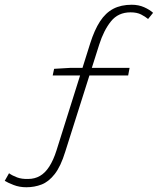

<svg xmlns="http://www.w3.org/2000/svg" viewBox="-42 -691 665 809"><path d="M69 98Q40 98 15.5 88.5Q-9 79 -22 71L-4 39Q10 49 30 56.5Q50 64 77 63Q104 63 126 50.5Q148 38 165.5 11Q183 -16 196 -57L338 -508Q356 -565 379.5 -601Q403 -637 435.5 -654Q468 -671 513 -671Q542 -671 565.5 -660.5Q589 -650 603 -637L582 -611Q570 -621 552.5 -630Q535 -639 508 -639Q456 -639 425.5 -601Q395 -563 376 -503L233 -52Q214 10 188.5 42.5Q163 75 133 86.5Q103 98 69 98ZM180 -373 186 -401 254 -405H504L498 -373Z"/></svg>

Font: Source Code Pro ExtraLight Light
Style: Italic
Weight: 300
Italic angle: -11°
Monospace: yes
Version: Version 1.016;hotconv 1.0.116;makeotfexe 2.5.65601